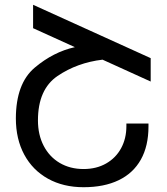

<svg xmlns="http://www.w3.org/2000/svg" viewBox="-20 -780 703 810"><path d="M140.1 -272Q140.1 -211.4 164.3 -164.8Q188.5 -118.2 232.2 -92.5Q275.9 -66.9 332.5 -66.9Q386.7 -66.9 427.7 -90.3Q468.8 -113.8 491 -154.8Q513.2 -195.8 513.2 -247.6V-258.8H606.4V-246.6Q606.4 -164.1 574.2 -106.7Q542 -49.3 480.7 -19.8Q419.4 9.8 332.5 9.8Q247.1 9.8 182.4 -26.1Q117.7 -62 82.3 -127.7Q46.9 -193.4 46.9 -280.8Q47.4 -427.7 126.2 -494.4Q205.1 -561 295.9 -581.1L119.6 -661.1V-759.8L615.7 -534.7V-436L412.6 -528.3Q305.7 -515.6 222.9 -459.5Q140.1 -403.3 140.1 -272Z"/></svg>

Font: Mardoto
Style: Regular
Weight: 400
Designer: Christian Robertson, Vahan Hovhannisyan
Foundry: Google
Version: Version 1.000